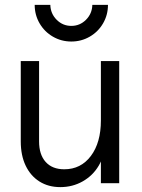

<svg xmlns="http://www.w3.org/2000/svg" viewBox="-20 -750 583 786"><path d="M65 -171V-500H140V-171Q140 -117 167 -87Q194 -57 243 -57Q311 -57 352 -111.5Q393 -166 393 -257L408 -161Q408 -112 384 -71.5Q360 -31 318.5 -7.5Q277 16 227 16Q178 16 141.5 -7Q105 -30 85 -72Q65 -114 65 -171ZM393 -500H468V0H393ZM122 -730H186Q187 -694 212 -669Q237 -644 272 -644Q307 -644 332 -669Q357 -694 358 -730H422Q422 -689 402 -654.5Q382 -620 347.5 -600Q313 -580 272 -580Q231 -580 196.5 -600Q162 -620 142 -654.5Q122 -689 122 -730Z"/></svg>

Font: Uncut Sans Variable
Style: Regular
Weight: 400
Designer: Kasper Nordkvist
Foundry: UNCUT.wtf
Version: Version 1.304;Glyphs 3.2 (3246)